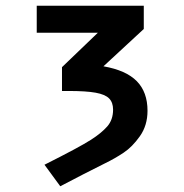

<svg xmlns="http://www.w3.org/2000/svg" viewBox="-20 -511 640 669"><path d="M297 -24Q333 -47 353.5 -70.2Q374 -93.5 374 -129Q374 -154 360.2 -168Q346.5 -182 313.2 -188Q280 -194 219 -194H196V-277L321 -397H108V-491H481V-410L340.5 -280Q419.5 -266 456.8 -228Q494 -190 494 -125Q494 -74 467.5 -36.5Q441 1 410.5 21.2Q380 41.5 346 58Q320.5 70.5 271.2 95.8Q222 121 190 138L135 63Q256.5 2 297 -24Z"/></svg>

Font: JuliaMono
Style: Bold Italic
Weight: 700
Italic angle: -9°
Monospace: yes
Designer: cormullion
Foundry: corm
Version: Version 0.057; ttfautohint (v1.8.4)